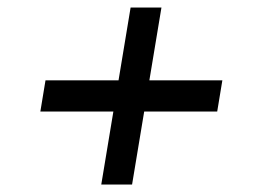

<svg xmlns="http://www.w3.org/2000/svg" viewBox="-20 -540 695 511"><path d="M249.5 -48.8 327.6 -520H409.7L331.5 -48.8ZM87.4 -243.2 101.1 -326.2H571.8L558.1 -243.2Z"/></svg>

Font: Inter 18pt
Style: Italic
Weight: 400
Italic angle: -9.3988°
Designer: Rasmus Andersson
Foundry: rsms
Version: Version 4.001;git-66647c0bb